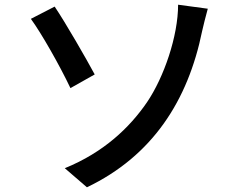

<svg xmlns="http://www.w3.org/2000/svg" viewBox="-20 -760 1040 815"><path d="M255 -46 349 35C627 -98 778 -333 838 -628C843 -650 853 -691 862 -723L736 -740C736 -607 676 -432 604 -326C530 -218 420 -113 255 -46ZM212 -732 111 -680C155 -620 233 -483 279 -386L382 -444C346 -511 258 -664 212 -732Z"/></svg>

Font: DAIFUKU Sans JP Medium
Style: Regular
Weight: 500
Designer: Original font ‘Source Han Sans JP’ : Ryoko NISHIZUKA  (kana, bopomofo & ideographs); Paul D. Hunt (Latin, Greek & Cyrill
Foundry: Daifuku
Version: Version 1.000